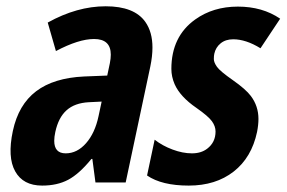

<svg xmlns="http://www.w3.org/2000/svg" viewBox="-20 -575 903 605"><path d="M130.4 -503.9Q222.7 -555.2 313 -555.2Q403.3 -555.2 438 -505.9Q460.4 -474.1 460.4 -425.3Q460.4 -397.9 453.6 -365.2L376 0H280.8L271 -74.2H268.1Q229.5 -26.9 194.8 -8.5Q160.2 9.8 112.8 9.8Q52.7 9.8 27.8 -35.2Q2.9 -79.6 20.5 -162.4Q38.1 -245.1 93.8 -287.4Q149.4 -329.6 245.1 -334L317.9 -336.9L326.2 -376Q329.1 -391.1 329.1 -402.8Q329.1 -452.1 276.4 -452.1Q228 -452.1 156.2 -414.1ZM150.9 -131.3Q150.9 -91.8 187 -91.8Q223.1 -91.8 251.2 -123.8Q279.3 -155.8 290.5 -209L300.3 -254.9L259.8 -252.9Q215.3 -250.5 189.7 -227.5Q164.1 -204.6 154.3 -159.2Q150.9 -143.6 150.9 -131.3Z M467.3 -134.8Q491.7 -115.7 523.7 -103.8Q555.7 -91.8 584.7 -91.8Q613.8 -91.8 632.8 -106.4Q659.2 -126.5 659.2 -160.6Q659.2 -177.2 647.7 -193.1Q636.2 -209 599.1 -234.9Q547.9 -270 530.3 -309.6Q520 -333.5 520 -357.9Q520 -460 595.2 -513.7Q651.9 -554.2 729.5 -554.2Q807.1 -554.2 862.8 -516.1L800.8 -422.9Q754.9 -451.2 714.8 -451.2Q690.9 -451.2 675.3 -438.5Q659.7 -425.8 655.3 -405.8Q653.8 -399.4 653.8 -388.9Q653.8 -378.4 663.6 -364.5Q673.3 -350.6 713.9 -322.3Q754.4 -293.9 770.5 -272.5Q794.4 -240.7 794.4 -200.2Q794.4 -181.6 790 -159.2Q772.9 -78.6 716.3 -34.4Q659.7 9.8 574.7 9.8Q489.7 9.8 443.4 -22Z"/></svg>

Font: Open Sans Hebrew Condensed
Style: Bold Italic
Weight: 700
Width: 3
Italic angle: -12°
Foundry: Ascender Corporation, Yanek Iontef
Version: Version 2.001;PS 002.001;hotconv 1.0.70;makeotf.lib2.5.58329